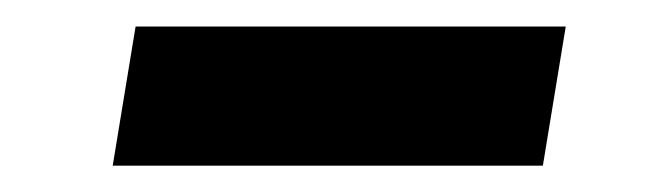

<svg xmlns="http://www.w3.org/2000/svg" viewBox="-20 -376 506 146"><path d="M410.2 -355.8H83.1L65.7 -250H392.8Z"/></svg>

Font: Margiela Sans Semi Bold
Style: Italic
Weight: 600
Italic angle: -9.39999°
Designer: Stefan Endress, Andreas Faust
Version: Version 1.100;FEAKit 1.0